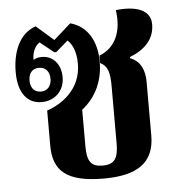

<svg xmlns="http://www.w3.org/2000/svg" viewBox="-47 -636 643 692"><g transform="rotate(-5 274.5 -290.5)"><path d="M301 11C421 11 485 -29 485 -129V-323C485 -363 472 -398 433 -413V-417C489 -439 523 -475 523 -528C523 -581 469 -598 397 -590C409 -511 381 -453 324 -432V-405C351 -392 358 -368 358 -319V-112C358 -57 344 -36 301 -36C260 -36 245 -55 245 -110V-243C297 -283 323 -343 323 -410C323 -483 292 -540 229 -557L167 -502L104 -557C42 -536 18 -468 18 -398C18 -320 53 -283 102 -283C150 -283 185 -317 185 -366C185 -415 155 -445 117 -445C105 -445 95 -443 86 -437C85 -462 96 -488 113 -498L163 -458H170L214 -496C228 -484 244 -457 244 -410C244 -317 173 -269 119 -251V-124C119 -34 165 11 301 11ZM103 -321C78 -321 65 -339 65 -364C65 -390 78 -407 103 -407C127 -407 141 -390 141 -364C141 -339 127 -321 103 -321Z"/></g></svg>

Font: Noto Serif Thai Condensed
Style: Bold
Weight: 700
Width: 3
Designer: Monotype Design Team
Foundry: Monotype Imaging Inc.
Version: Version 2.002